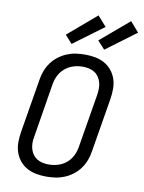

<svg xmlns="http://www.w3.org/2000/svg" viewBox="-105 -1056 850 1136"><g transform="rotate(10 320.5 -488.5)"><path d="M254 8Q223 8 193 2.5Q163 -3 137.5 -17Q112 -31 93.5 -53.5Q75 -76 65.5 -104Q56 -132 56 -162.5Q56 -193 61 -225L115 -550Q119 -577 129 -603.5Q139 -630 156 -653.5Q173 -677 196.5 -695Q220 -713 246.5 -724Q273 -735 300.5 -739Q328 -743 355 -743Q355 -743 355 -743Q355 -743 355 -743Q386 -743 416 -737.5Q446 -732 471.5 -718Q497 -704 515.5 -681.5Q534 -659 543.5 -631Q553 -603 553 -572.5Q553 -542 548 -510L494 -185Q490 -158 480 -131.5Q470 -105 453 -81.5Q436 -58 412.5 -40Q389 -22 362.5 -11Q336 0 308.5 4Q281 8 254 8Q254 8 254 8Q254 8 254 8ZM255 -65Q273 -65 291.5 -68.5Q310 -72 327.5 -79.5Q345 -87 360 -99.5Q375 -112 386 -128Q397 -144 403.5 -161.5Q410 -179 413 -197L467 -522Q470 -542 470 -560.5Q470 -579 465 -596.5Q460 -614 450 -628.5Q440 -643 425 -652.5Q410 -662 391.5 -666Q373 -670 354 -670Q336 -670 317.5 -666.5Q299 -663 282 -655.5Q265 -648 249.5 -635.5Q234 -623 223 -607Q212 -591 205.5 -573.5Q199 -556 196 -538L143 -213Q139 -193 139 -174.5Q139 -156 144 -138.5Q149 -121 159 -106.5Q169 -92 184 -82.5Q199 -73 217.5 -69Q236 -65 255 -65ZM461 -791 417 -839 589 -985 641 -925ZM265 -791 222 -839 393 -985 446 -925Z"/></g></svg>

Font: Iosevka SS04 Extended Oblique
Style: Regular
Weight: 400
Width: 7
Italic angle: -9°
Monospace: yes
Designer: Belleve Invis
Foundry: Belleve Invis
Version: Version 19.0.0; ttfautohint (v1.8.4)